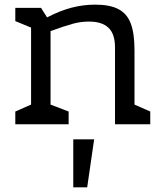

<svg xmlns="http://www.w3.org/2000/svg" viewBox="-20 -536 703 828"><path d="M628 -55V0H476V-331Q476 -390 447.5 -416.5Q419 -443 364 -443Q329 -443 295.5 -434Q262 -425 198 -402V-85L276 -55V0H46V-55L114 -85V-417L46 -445V-502H157L183 -461Q239 -490 289 -503Q339 -516 391 -516Q454 -516 491 -496.5Q528 -477 544 -434.5Q560 -392 560 -320V-85ZM386 65 356 272H296V65Z"/></svg>

Font: Rhodium Libre
Style: Regular
Weight: 400
Designer: James Puckett
Foundry: Dunwich Type Founders
Version: Version 1.001; ttfautohint (v1.3)